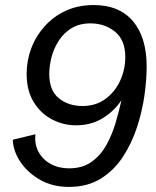

<svg xmlns="http://www.w3.org/2000/svg" viewBox="-20 -735 623 767"><path d="M254.9 11.7Q189.9 11.7 139.6 -17.1Q89.4 -45.9 60.8 -89.4Q32.2 -132.8 31.2 -176.8L121.6 -198.7Q117.2 -160.2 133.5 -129.2Q149.9 -98.1 181.9 -80.3Q213.9 -62.5 255.4 -62.5Q310.1 -62.5 346.4 -88.9Q382.8 -115.2 405.8 -157.2Q428.7 -199.2 442.4 -246.3Q456.1 -293.5 465.3 -335Q437 -292 390.9 -263.2Q344.7 -234.4 283.7 -234.4Q233.4 -234.4 188.2 -257.8Q143.1 -281.2 114.7 -327.1Q86.4 -373 86.4 -440.4Q86.4 -492.7 104.7 -541.5Q123 -590.3 158 -629.6Q192.9 -668.9 242.4 -691.9Q292 -714.8 354.5 -714.8Q456.5 -714.8 511.2 -650.4Q565.9 -585.9 565.9 -468.3Q565.9 -418 557.1 -354.5Q548.3 -291 527.3 -226.8Q506.3 -162.6 470.9 -108.4Q435.5 -54.2 382.3 -21.2Q329.1 11.7 254.9 11.7ZM309.6 -311.5Q362.3 -311.5 400.6 -339.4Q439 -367.2 459.7 -412.1Q480.5 -457 480.5 -507.8Q480.5 -574.7 439.7 -608.2Q398.9 -641.6 340.8 -641.6Q297.4 -641.6 266.1 -622.6Q234.9 -603.5 215.1 -573Q195.3 -542.5 186 -507.3Q176.8 -472.2 176.8 -439.9Q176.8 -373.5 215.1 -342.5Q253.4 -311.5 309.6 -311.5Z"/></svg>

Font: Schibsted Grotesk
Style: Italic
Weight: 400
Italic angle: -12°
Designer: Bakken & Baeck AS, Henrik Kongsvoll
Foundry: Schibsted ASA
Version: Version 1.100; ttfautohint (v1.8.4.7-5d5b);gftools[0.9.25]